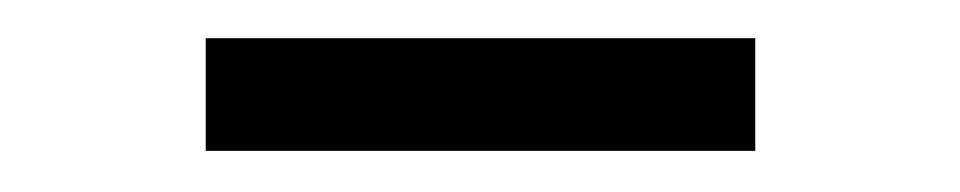

<svg xmlns="http://www.w3.org/2000/svg" viewBox="-20 -728 490 98"><path d="M85 -651V-708.5H365.5V-651Z"/></svg>

Font: Trispace Condensed Light
Style: Regular
Weight: 300
Width: 3
Designer: Tyler Finck
Foundry: Etcetera Type Company
Version: Version 1.210; ttfautohint (v1.8.3)